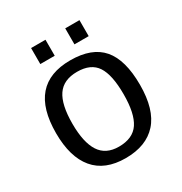

<svg xmlns="http://www.w3.org/2000/svg" viewBox="-164 -805 884 935"><g transform="rotate(-30 278.0 -337.5)"><path d="M513 -265Q513 -126 452 -58Q391 10 275 10Q159 10 100 -60.5Q41 -131 41 -265Q41 -538 278 -538Q399 -538 456 -471.5Q513 -405 513 -265ZM421 -265Q421 -374 388.5 -423.5Q356 -473 279 -473Q202 -473 167.5 -422.5Q133 -372 133 -265Q133 -160 167 -107.5Q201 -55 274 -55Q353 -55 387 -106Q421 -157 421 -265ZM335 -595V-685H415V-595ZM143 -595V-685H224V-595Z"/></g></svg>

Font: TharLon
Style: Regular
Weight: 400
Designer: Sai Zin Di Di Zone
Foundry: Sai Zin Di Di Zone, Sun Tun
Version: Version 1.003 September 27 2012